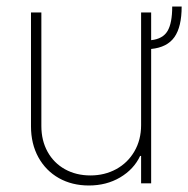

<svg xmlns="http://www.w3.org/2000/svg" viewBox="-20 -569 584 596"><path d="M449.2 -417V0H418V-85H415Q395.5 -43.5 353 -18.3Q310.5 6.8 255.9 6.8Q203.6 6.8 162.8 -16.1Q122.1 -39.1 99.1 -80.8Q76.2 -122.6 76.2 -176.8V-530.3H108.4V-177.7Q108.4 -132.8 127.7 -97.9Q147 -63 181.6 -43.7Q216.3 -24.4 260.7 -24.4Q304.7 -24.4 340.6 -43.9Q376.5 -63.5 397.2 -99.1Q418 -134.8 418 -180.7V-530.3H449.2V-444.3Q485.4 -448.2 500 -472.7Q514.6 -497.1 514.6 -548.8H543.9Q543.9 -485.8 521.5 -453.9Q499 -421.9 449.2 -417Z"/></svg>

Font: Pretendard JP Thin
Style: Regular
Weight: 100
Designer: Base glyphs from Inter by Rasmus Andersson; Hangeul glyphs from Noto Sans CJK(Source Han Sans) by Jang Soo-young and Kan
Foundry: Kil Hyung-jin
Version: Version 1.309